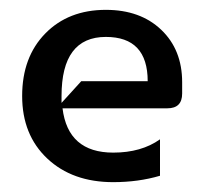

<svg xmlns="http://www.w3.org/2000/svg" viewBox="-20 -365 417 390"><path d="M105 -156 145 -200H280Q280 -290 195 -290Q105 -290 105 -170Q105 -163 105 -156ZM107 -145Q118 -55 210 -55Q267 -55 305 -82V-8Q261 5 210 5Q127 5 76 -43Q25 -91 25 -170Q25 -249 72 -297Q119 -345 195 -345Q265 -345 307.5 -304.5Q350 -264 350 -198V-175Q350 -145 320 -145Z"/></svg>

Font: Glametrix
Style: Bold
Weight: 700
Designer: gluk
Foundry: gluk
Version: Version 0.40